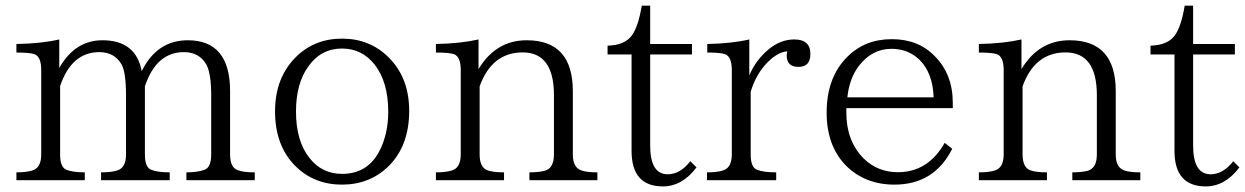

<svg xmlns="http://www.w3.org/2000/svg" viewBox="-20 -648 4410 680"><path d="M882.3 -9.8H640.1V-37.6Q678.2 -37.6 702.1 -45.9Q728 -53.2 728 -101.1V-309.1Q728 -388.2 710.9 -419.4Q685.5 -463.4 631.3 -463.4Q533.7 -463.4 493.2 -342.3V-101.1Q493.2 -55.7 515.1 -46.9Q537.6 -37.6 581.1 -37.6V-9.8H337.9V-37.6Q373 -37.6 394 -43.9Q426.3 -52.7 426.3 -101.1V-310.1Q426.3 -392.6 410.2 -420.4Q384.8 -463.4 332 -463.4Q233.4 -463.4 192.9 -343.3V-101.1Q192.9 -55.7 214.8 -46.9Q237.8 -37.6 280.3 -37.6V-9.8H38.1V-37.6Q73.7 -37.6 93.3 -43.9Q126 -52.7 126 -101.1V-399.9Q126 -447.3 102.1 -456.1Q85.4 -461.9 38.1 -461.9V-492.2Q126.5 -493.7 189.9 -508.3V-407.2Q245.6 -505.4 342.8 -505.4Q461.4 -505.4 481.9 -396Q536.1 -505.4 645 -505.4Q794.9 -505.4 794.9 -325.2V-101.1Q794.9 -53.7 823.2 -44.9Q842.8 -37.6 881.3 -37.6H882.3Z M1191.4 -511.2Q1290 -511.2 1356.9 -444.3Q1429.2 -372.1 1429.2 -255.4Q1429.2 -132.3 1356.9 -60.1Q1289.6 5.9 1191.4 5.9Q1092.3 5.9 1025.9 -60.1Q954.1 -132.3 954.1 -253.4Q954.1 -372.1 1027.3 -445.3Q1093.3 -511.2 1191.4 -511.2ZM1191.4 -476.1Q1117.2 -476.1 1072.3 -413.1Q1028.3 -352.5 1028.3 -252.9Q1028.3 -148.4 1076.2 -88.4Q1120.1 -32.2 1191.4 -32.2Q1280.3 -32.2 1322.3 -110.4Q1355 -171.9 1355 -252Q1355 -357.4 1307.1 -418.9Q1262.2 -476.1 1191.4 -476.1Z M2095.7 -9.8H1855V-37.6Q1887.2 -37.6 1908.7 -43Q1941.9 -51.8 1941.9 -101.1V-311Q1941.9 -462.4 1831.1 -462.4Q1722.2 -462.4 1678.7 -342.3V-101.1Q1678.7 -55.2 1706.1 -44.9Q1725.6 -37.6 1765.1 -37.6V-9.8H1523.9V-37.6Q1559.6 -37.6 1579.1 -43.9Q1611.8 -52.7 1611.8 -101.1V-399.9Q1611.8 -447.3 1587.9 -456.1Q1571.3 -461.9 1523.9 -461.9V-492.2Q1609.9 -493.7 1674.8 -508.3V-403.3Q1736.3 -505.4 1845.2 -505.4Q2008.8 -505.4 2008.8 -325.2V-101.1Q2008.8 -55.7 2037.6 -44.9Q2055.7 -37.6 2095.7 -37.6Z M2446.8 -55.2Q2396 12.2 2327.6 12.2Q2216.8 12.2 2216.8 -113.8V-455.1H2131.8V-486.3Q2193.8 -487.8 2218.8 -523.9Q2240.7 -554.7 2252.9 -627.9H2282.7V-492.2H2430.7V-455.1H2282.7V-132.8Q2282.7 -30.8 2344.7 -30.8Q2389.2 -30.8 2424.8 -77.1Z M2633.8 -380.9Q2656.2 -435.1 2704.1 -475.1Q2746.1 -508.3 2793 -508.3Q2850.1 -508.3 2850.1 -457Q2850.1 -411.1 2808.1 -411.1Q2766.1 -411.1 2766.1 -452.1Q2766.1 -455.6 2768.1 -466.3Q2729 -462.9 2688 -416Q2655.3 -377.9 2638.7 -323.2V-101.1Q2638.7 -55.7 2660.6 -46.9Q2683.6 -37.6 2729 -37.6V-9.8H2483.9V-37.6Q2519.5 -37.6 2539.1 -43.9Q2571.8 -52.7 2571.8 -101.1V-399.9Q2571.8 -447.3 2547.9 -456.1Q2531.2 -461.9 2484.9 -461.9V-492.2Q2570.3 -493.7 2633.8 -508.3Z M3354.5 -265.1H2977.5V-248Q2977.5 -149.9 3037.6 -87.9Q3087.9 -38.1 3159.7 -38.1Q3267.1 -38.1 3325.7 -142.1L3352.5 -121.1Q3288.6 5.9 3147.9 5.9Q3043.9 5.9 2975.6 -62Q2907.7 -131.8 2907.7 -249Q2907.7 -373 2979.5 -445.3Q3042 -509.3 3138.7 -509.3Q3232.4 -509.3 3290.5 -449.2Q3354.5 -385.3 3354.5 -283.2ZM3286.6 -303.2Q3283.7 -389.2 3236.8 -436Q3196.3 -475.1 3137.7 -475.1Q3067.9 -475.1 3021.5 -414.1Q2988.3 -370.6 2981 -303.2Z M4018.6 -9.8H3777.8V-37.6Q3810.1 -37.6 3831.5 -43Q3864.7 -51.8 3864.7 -101.1V-311Q3864.7 -462.4 3753.9 -462.4Q3645 -462.4 3601.6 -342.3V-101.1Q3601.6 -55.2 3628.9 -44.9Q3648.4 -37.6 3688 -37.6V-9.8H3446.8V-37.6Q3482.4 -37.6 3502 -43.9Q3534.7 -52.7 3534.7 -101.1V-399.9Q3534.7 -447.3 3510.7 -456.1Q3494.1 -461.9 3446.8 -461.9V-492.2Q3532.7 -493.7 3597.7 -508.3V-403.3Q3659.2 -505.4 3768.1 -505.4Q3931.6 -505.4 3931.6 -325.2V-101.1Q3931.6 -55.7 3960.4 -44.9Q3978.5 -37.6 4018.6 -37.6Z M4369.6 -55.2Q4318.8 12.2 4250.5 12.2Q4139.6 12.2 4139.6 -113.8V-455.1H4054.7V-486.3Q4116.7 -487.8 4141.6 -523.9Q4163.6 -554.7 4175.8 -627.9H4205.6V-492.2H4353.5V-455.1H4205.6V-132.8Q4205.6 -30.8 4267.6 -30.8Q4312 -30.8 4347.7 -77.1Z"/></svg>

Font: I.Ming
Style: Regular
Weight: 400
Designer: Ichiten Fonts Project
Version: Version 6.11; Dec 27, 2019